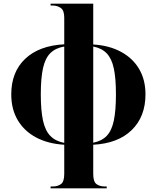

<svg xmlns="http://www.w3.org/2000/svg" viewBox="-20 -780 850 1040"><path d="M254 240V230H266Q293 230 310.5 217Q328 204 328 162V4Q241 -1 176.5 -35Q112 -69 76.5 -128.5Q41 -188 41 -269Q41 -390 116.5 -461.5Q192 -533 328 -540V-685Q328 -724 309 -737Q290 -750 266 -750H254V-760H485V-539Q571 -534 635 -499.5Q699 -465 733.5 -406.5Q768 -348 768 -269Q768 -148 693.5 -75.5Q619 -3 485 4V162Q485 204 502.5 217Q520 230 547 230H558V240ZM328 -528Q281 -520 253 -492.5Q225 -465 213 -411Q201 -357 201 -269Q201 -181 213 -126.5Q225 -72 253 -43.5Q281 -15 328 -6ZM485 -7Q531 -16 558 -44Q585 -72 596.5 -126.5Q608 -181 608 -269Q608 -356 596.5 -409.5Q585 -463 558 -491Q531 -519 485 -528Z"/></svg>

Font: Noto Serif Display SemiCondensed ExtraBold
Style: Regular
Weight: 800
Width: 4
Designer: Monotype Design Team
Foundry: Monotype Imaging Inc.
Version: Version 2.009